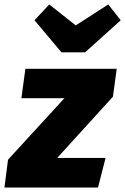

<svg xmlns="http://www.w3.org/2000/svg" viewBox="-50 -842 562 862"><path d="M457 -408 207 -133H424L390 0H-30L-14 -125L239 -401H46L64 -533H474ZM492 -751 332 -607H226L105 -751L171 -822L290 -728L436 -822Z"/></svg>

Font: Trujillo ExtraBold
Style: Italic
Weight: 800
Italic angle: -8°
Designer: Fira Sans original fonts by bBox Type GmbH, Carrois Corporate GbR, & Edenspiekermann AG / Changes by Cristiano Sobral
Foundry: Fira Sans original fonts by bBox Type GmbH, Carrois Corporate GbR, & Edenspiekermann AG / Changes by Cristiano Sobral
Version: Version 4.301;July 28, 2020;FontCreator 13.0.0.2655 64-bit